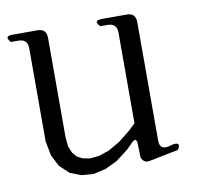

<svg xmlns="http://www.w3.org/2000/svg" viewBox="-67 -550 628 600"><g transform="rotate(-10 246.5 -249.5)"><path d="M400.4 -81.1Q400.4 -51.8 428.7 -57.6L443.4 -61.5Q471.7 -66.4 456.1 -42L363.3 -23.4Q343.8 -19.5 336.9 -40L335.9 -79.1Q335.9 -108.4 316.4 -86.9L299.8 -70.3L261.7 -41L222.7 -22.5L183.6 -13.7L145.5 -16.6L110.4 -30.3L81.1 -57.6L62.5 -93.8L53.7 -139.6V-435.5Q53.7 -464.8 24.4 -464.8H1Q-19.5 -486.3 9.8 -486.3H88.9Q117.2 -486.3 117.2 -457V-141.6L120.1 -112.3L128.9 -90.8L141.6 -76.2L159.2 -67.4L181.6 -63.5L210 -66.4L242.2 -77.1L278.3 -97.7L315.4 -127L336.9 -147.5V-435.5Q336.9 -464.8 307.6 -464.8H284.2Q263.7 -486.3 293 -486.3H372.1Q400.4 -486.3 400.4 -457Z"/></g></svg>

Font: B2 Hana
Style: Regular
Weight: 500
Version: 2020-08-05; (max)